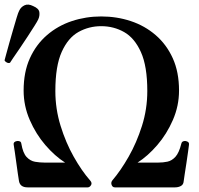

<svg xmlns="http://www.w3.org/2000/svg" viewBox="-36 -809 858 829"><path d="M83 0Q51 0 46 -27Q44 -38 41 -59.5Q38 -81 34.5 -106Q31 -131 28 -152.5Q25 -174 23 -185Q21 -197 37 -200Q42 -201 48.5 -199Q55 -197 56 -189Q63 -148 79 -131Q95 -114 115.5 -110.5Q136 -107 156 -107H245Q201 -135 160 -182.5Q119 -230 92.5 -291Q66 -352 66 -418Q66 -498 93 -557.5Q120 -617 167 -657.5Q214 -698 274.5 -718Q335 -738 401 -738Q468 -738 528.5 -718Q589 -698 636 -657.5Q683 -617 710 -557.5Q737 -498 737 -418Q737 -352 710.5 -291Q684 -230 643 -182.5Q602 -135 558 -107H647Q668 -107 687 -111Q706 -115 721.5 -132Q737 -149 747 -189Q749 -197 755.5 -199Q762 -201 766 -200Q782 -197 780 -184Q779 -176 776 -154Q773 -132 769 -105.5Q765 -79 761.5 -57Q758 -35 757 -26Q756 -12 745 -6Q734 0 720 0H460Q450 0 446 -10.5Q442 -21 449 -30Q485 -72 519.5 -132.5Q554 -193 577 -265.5Q600 -338 600 -416Q600 -523 572.5 -584Q545 -645 500 -670.5Q455 -696 401 -696Q348 -696 303 -671Q258 -646 230.5 -585Q203 -524 203 -416Q203 -339 225.5 -266Q248 -193 282.5 -132Q317 -71 353 -30Q363 -19 357 -9.5Q351 0 343 0ZM7.2 -538Q0.6 -535.4 -6.8 -539.2Q-14.2 -543 -16.3 -548.7Q-15.2 -552.8 -9.7 -573.3Q-4.2 -593.8 3.9 -622.7Q12 -651.6 20.6 -680.8Q29.1 -710 36 -733.1Q42.9 -756.1 47 -763.1Q54.1 -778.7 70 -786.2Q85.9 -793.6 107.2 -782.8Q131.6 -772.6 133.9 -756.6Q136.2 -740.6 129 -725Q125.5 -717.1 112.8 -697.1Q100.1 -677.1 83.3 -651.2Q66.5 -625.3 49.6 -600.6Q32.7 -575.8 20.7 -558.5Q8.8 -541.2 7.2 -538Z"/></svg>

Font: Zen Antique
Style: Regular
Weight: 400
Designer: Yoshimichi Ohira
Foundry: Positype
Version: Version 1.001